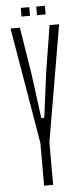

<svg xmlns="http://www.w3.org/2000/svg" viewBox="-60 -931 410 963"><g transform="rotate(-5 145.0 -449.0)"><path d="M122 0V-214V-215L23 -800H70L107.5 -566L137.5 -339H152.5L182 -566L219.5 -800H267.5L167.5 -214.5V-213.5V0ZM161 -855V-898.5H204.5V-855ZM83 -855V-898.5H126V-855Z"/></g></svg>

Font: Big Shoulders Display Thin Light
Style: Regular
Weight: 300
Version: Version 2.002